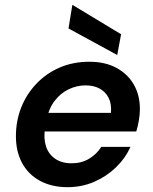

<svg xmlns="http://www.w3.org/2000/svg" viewBox="-20 -764 635 796"><path d="M260 12Q195 12 146.5 -14Q98 -40 72 -87.5Q46 -135 46 -199Q46 -263 68 -318.5Q90 -374 131 -417Q172 -460 227.5 -484Q283 -508 351 -508Q416 -508 463 -482.5Q510 -457 535 -413Q560 -369 560 -312Q560 -289 555.5 -263.5Q551 -238 545 -219H133L147 -296H440Q443 -333 430.5 -358Q418 -383 393.5 -396.5Q369 -410 335 -410Q298 -410 264 -393.5Q230 -377 205.5 -344.5Q181 -312 172 -262L167 -233Q160 -191 170.5 -158Q181 -125 208.5 -106Q236 -87 277 -87Q318 -87 349.5 -106Q381 -125 400 -155H521Q499 -107 460 -69.5Q421 -32 370 -10Q319 12 260 12ZM466 -536 264 -646 280 -744 482 -622Z"/></svg>

Font: DM Sans 24pt SemiBold
Style: Italic
Weight: 600
Italic angle: -10°
Designer: Colophon Foundry, Jonny Pinhorn
Foundry: Colophon Foundry
Version: Version 4.004;gftools[0.9.30]